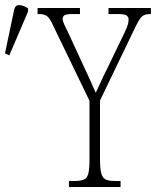

<svg xmlns="http://www.w3.org/2000/svg" viewBox="-30 -746 622 766"><path d="M245 0V-24H269Q293 -24 305.5 -30Q318 -36 322.5 -54Q327 -72 327 -109V-344L182 -644Q168 -675 156.5 -682.5Q145 -690 124 -690H120V-714H289V-690H260Q234 -690 227 -685Q220 -680 220 -671Q220 -662 226 -649Q232 -636 241 -618L296 -499Q311 -467 325 -436.5Q339 -406 352 -376Q360 -392 370.5 -415.5Q381 -439 397 -471L468 -618Q478 -639 480.5 -649.5Q483 -660 483 -668Q483 -679 474.5 -684.5Q466 -690 440 -690H403V-714H572V-690H569Q549 -690 538 -681.5Q527 -673 511 -640L369 -345V-110Q369 -73 374 -54.5Q379 -36 391.5 -30Q404 -24 427 -24H451V0ZM7 -525 -10 -533 26 -705Q30 -727 48.5 -725.5Q67 -724 82 -712V-700Z"/></svg>

Font: Noto Serif ExtraCondensed ExtraLight
Style: Regular
Weight: 200
Width: 2
Designer: Monotype Design Team
Foundry: Monotype Imaging Inc.
Version: Version 2.015